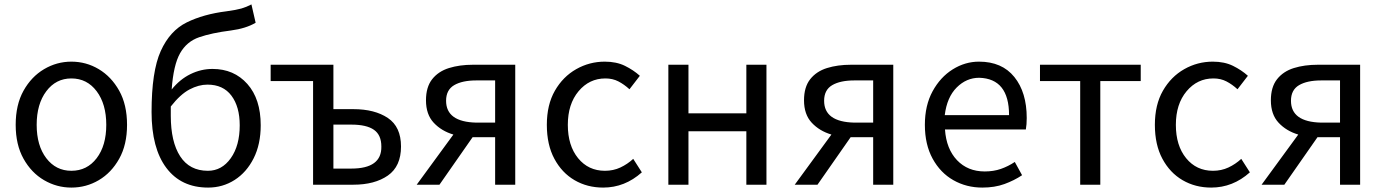

<svg xmlns="http://www.w3.org/2000/svg" viewBox="-20 -836 6268 869"><path d="M303 13Q237 13 179.5 -20.5Q122 -54 86.5 -117.5Q51 -181 51 -271Q51 -362 86.5 -425.5Q122 -489 179.5 -523Q237 -557 303 -557Q370 -557 427 -523Q484 -489 519.5 -425.5Q555 -362 555 -271Q555 -181 519.5 -117.5Q484 -54 427 -20.5Q370 13 303 13ZM303 -63Q374 -63 417.5 -120Q461 -177 461 -271Q461 -365 417.5 -423Q374 -481 303 -481Q233 -481 189.5 -423Q146 -365 146 -271Q146 -177 189.5 -120Q233 -63 303 -63Z M921 -63Q984 -63 1024.5 -120Q1065 -177 1065 -269Q1065 -353 1027.5 -403Q990 -453 919 -453Q879 -453 837.5 -431Q796 -409 753 -354Q753 -333 753 -312Q753 -194 795.5 -128.5Q838 -63 921 -63ZM1118 -816 1137 -733Q1093 -707 1025 -698Q938 -687 881.5 -667.5Q825 -648 795 -595Q765 -542 757 -431Q794 -477 842 -500.5Q890 -524 942 -524Q1039 -524 1099.5 -456Q1160 -388 1160 -269Q1160 -183 1128 -119.5Q1096 -56 1042 -21.5Q988 13 922 13Q800 13 733 -76Q666 -165 666 -329Q666 -513 707.5 -605Q749 -697 825 -734.5Q901 -772 1006 -785Q1050 -791 1072.5 -797.5Q1095 -804 1118 -816Z M1397 0V-469H1205V-543H1489V-342H1579Q1676 -342 1735.5 -302Q1795 -262 1795 -173Q1795 -83 1735.5 -41.5Q1676 0 1579 0ZM1489 -73H1570Q1708 -73 1706 -173Q1706 -225 1672.5 -248.5Q1639 -272 1570 -272H1489Z M2221 -281V-472H2136Q2072 -472 2035.5 -450.5Q1999 -429 1999 -380Q1999 -284 2136 -281ZM2121 -543H2312V0H2221V-215H2121H2119L1969 0H1866L2032 -227Q1978 -243 1943 -280.5Q1908 -318 1908 -382Q1908 -442 1936 -477.5Q1964 -513 2012 -528Q2060 -543 2121 -543Z M2710 13Q2638 13 2580.5 -20.5Q2523 -54 2489 -117.5Q2455 -181 2455 -271Q2455 -362 2491.5 -425.5Q2528 -489 2588 -523Q2648 -557 2717 -557Q2770 -557 2808.5 -538Q2847 -519 2876 -493L2829 -432Q2805 -454 2779 -467.5Q2753 -481 2720 -481Q2647 -481 2598.5 -423Q2550 -365 2550 -271Q2550 -177 2596.5 -120Q2643 -63 2718 -63Q2756 -63 2788 -78Q2820 -93 2846 -117L2885 -56Q2808 13 2710 13Z M3005 0V-543H3096V-323H3358V-543H3449V0H3358V-242H3096V0Z M3932 -281V-472H3847Q3783 -472 3746.5 -450.5Q3710 -429 3710 -380Q3710 -284 3847 -281ZM3832 -543H4023V0H3932V-215H3832H3830L3680 0H3577L3743 -227Q3689 -243 3654 -280.5Q3619 -318 3619 -382Q3619 -442 3647 -477.5Q3675 -513 3723 -528Q3771 -543 3832 -543Z M4426 13Q4354 13 4295 -20.5Q4236 -54 4201 -118Q4166 -182 4166 -271Q4166 -359 4201 -423Q4236 -487 4292 -522Q4348 -557 4411 -557Q4515 -557 4571 -487.5Q4627 -418 4627 -302Q4627 -272 4623 -250H4257Q4263 -162 4311.5 -111Q4360 -60 4437 -60Q4477 -60 4510 -71.5Q4543 -83 4573 -103L4606 -43Q4570 -19 4526 -3Q4482 13 4426 13ZM4256 -315H4547Q4547 -480 4412 -484Q4354 -484 4310 -440Q4266 -396 4256 -315Z M4869 0V-469H4687V-543H5143V-469H4960V0Z M5462 13Q5390 13 5332.5 -20.5Q5275 -54 5241 -117.5Q5207 -181 5207 -271Q5207 -362 5243.5 -425.5Q5280 -489 5340 -523Q5400 -557 5469 -557Q5522 -557 5560.5 -538Q5599 -519 5628 -493L5581 -432Q5557 -454 5531 -467.5Q5505 -481 5472 -481Q5399 -481 5350.5 -423Q5302 -365 5302 -271Q5302 -177 5348.5 -120Q5395 -63 5470 -63Q5508 -63 5540 -78Q5572 -93 5598 -117L5637 -56Q5560 13 5462 13Z M6045 -281V-472H5960Q5896 -472 5859.5 -450.5Q5823 -429 5823 -380Q5823 -284 5960 -281ZM5945 -543H6136V0H6045V-215H5945H5943L5793 0H5690L5856 -227Q5802 -243 5767 -280.5Q5732 -318 5732 -382Q5732 -442 5760 -477.5Q5788 -513 5836 -528Q5884 -543 5945 -543Z"/></svg>

Font: Noto Sans CJK KR Regular (TTF)
Style: Regular
Weight: 400
Designer: Ryoko NISHIZUKA 西塚涼子 (kana & ideographs); Paul D. Hunt (Latin, Greek & Cyrillic); Wenlong ZHANG 张文龙 (bopomofo); Sandoll 
Foundry: Adobe Systems Incorporated
Version: Version 1.004;PS 1.004;hotconv 1.0.82;makeotf.lib2.5.63406